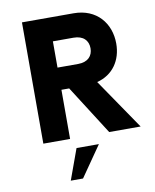

<svg xmlns="http://www.w3.org/2000/svg" viewBox="-88 -662 750 928"><g transform="rotate(-10 287.5 -198.0)"><path d="M392.1 -248C470.7 -268.1 515.1 -333 515.1 -415.5C515.1 -515.1 450.2 -595.2 337.4 -595.2H84V0H215.3V-241.2H253.4L407.2 0H561.5ZM316.4 -350.1H215.3V-479H316.4C364.3 -479 388.7 -452.6 388.7 -414.6C388.7 -377 364.7 -350.1 316.4 -350.1ZM183.6 199.2H243.7L348.1 48.8H238.3Z"/></g></svg>

Font: Now ExtraBold
Style: Regular
Weight: 800
Designer: Alfredo Marco Pradil
Foundry: Alfredo Marco Pradil
Version: Version 1.200;hotconv 1.0.109;makeotfexe 2.5.65596